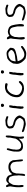

<svg xmlns="http://www.w3.org/2000/svg" viewBox="1672 -2194 559 3943"><g transform="rotate(-90 1951.5 -222.5)"><path d="M649 -43Q649 -31 631 -31Q621 -31 616 -42.5Q611 -54 608.5 -72.5Q606 -91 605 -116Q604 -141 603 -168Q599 -183 596 -200Q593 -217 589 -237Q572 -261 548.5 -275Q525 -289 496 -289Q486 -289 473 -286Q460 -283 446.5 -278Q433 -273 420.5 -267.5Q408 -262 401 -256Q375 -234 360 -165Q361 -160 361 -155.5Q361 -151 361 -145Q361 -132 359.5 -114.5Q358 -97 356 -75V-70Q356 -68 356 -55Q356 -42 353.5 -26.5Q351 -11 345.5 1.5Q340 14 329 14Q310 14 310 -1Q310 -3 312 -17.5Q314 -32 316 -50.5Q318 -69 320 -87.5Q322 -106 322 -117Q322 -143 318 -160V-176Q318 -208 311 -238Q304 -268 290 -300Q262 -323 212 -328Q198 -325 189 -321Q180 -317 172 -307.5Q164 -298 154 -281Q144 -264 128 -234Q125 -214 123.5 -197Q122 -180 121 -166L118 -115Q124 -80 124 -57Q124 -42 122 -30Q120 -18 105 -18Q97 -18 92 -21Q87 -24 84 -36Q81 -48 79.5 -71.5Q78 -95 78 -135Q78 -153 79.5 -170Q81 -187 83 -205.5Q85 -224 88.5 -245.5Q92 -267 96 -293Q93 -332 80 -359Q82 -379 102 -379Q112 -379 119.5 -368.5Q127 -358 145 -321Q164 -339 175 -349Q186 -359 193 -364Q200 -369 205.5 -370Q211 -371 219 -373Q234 -373 242.5 -372.5Q251 -372 259.5 -369Q268 -366 278 -360Q288 -354 305 -342Q317 -336 347 -250Q354 -259 364 -272.5Q374 -286 390.5 -298.5Q407 -311 431.5 -320Q456 -329 491 -329Q522 -329 544.5 -323Q567 -317 583.5 -305.5Q600 -294 611.5 -276.5Q623 -259 633 -237V-229Q633 -219 635 -197Q637 -175 639.5 -152.5Q642 -130 644 -113.5Q646 -97 646 -99Q646 -99 646.5 -93Q647 -87 647.5 -79Q648 -71 648.5 -62.5Q649 -54 649 -49Z M1138 -377Q1139 -366 1139.5 -355.5Q1140 -345 1140 -334Q1140 -308 1137.5 -290Q1135 -272 1131.5 -250.5Q1128 -229 1123.5 -198Q1119 -167 1115 -116Q1115 -114 1114.5 -111Q1114 -108 1114 -105Q1114 -94 1115 -79.5Q1116 -65 1117.5 -52.5Q1119 -40 1120.5 -31.5Q1122 -23 1122 -25Q1122 -10 1101 -10Q1091 -10 1085.5 -17.5Q1080 -25 1077.5 -35.5Q1075 -46 1074.5 -58Q1074 -70 1074 -79Q1074 -95 1077 -115Q1064 -103 1051 -91Q1038 -79 1025 -66Q993 -39 962.5 -34.5Q932 -30 914 -30Q863 -30 836 -59Q809 -88 809 -142Q809 -148 809.5 -158.5Q810 -169 811 -184Q811 -186 810.5 -188Q810 -190 810 -192Q810 -203 811 -214.5Q812 -226 815.5 -243.5Q819 -261 825.5 -287.5Q832 -314 844 -355Q851 -362 860 -362Q878 -362 878 -342Q878 -336 874 -321Q870 -306 865.5 -287.5Q861 -269 857 -250.5Q853 -232 853 -221Q853 -218 853.5 -215.5Q854 -213 854 -211Q852 -197 850.5 -185.5Q849 -174 849 -164Q849 -145 852.5 -127.5Q856 -110 865.5 -96.5Q875 -83 891 -75Q907 -67 932 -67Q958 -67 981 -78.5Q1004 -90 1022.5 -107.5Q1041 -125 1054.5 -145Q1068 -165 1076 -183Q1079 -204 1084.5 -233Q1090 -262 1098 -299Q1097 -305 1097 -310.5Q1097 -316 1097 -321Q1097 -330 1098 -341Q1099 -352 1102 -361.5Q1105 -371 1109.5 -377.5Q1114 -384 1121 -384Q1133 -384 1138 -377Z M1552 -103Q1548 -74 1530.5 -49.5Q1513 -25 1495 -1Q1486 5 1467 10Q1448 15 1428.5 19Q1409 23 1394 25Q1379 27 1376 27Q1365 27 1349 23.5Q1333 20 1317.5 15.5Q1302 11 1290 7.5Q1278 4 1276 4H1275Q1266 2 1254 -2Q1242 -6 1232 -11Q1222 -16 1215 -22Q1208 -28 1208 -34Q1208 -39 1214 -45Q1220 -51 1228 -53Q1329 -13 1404 -13Q1427 -13 1447.5 -23.5Q1468 -34 1476 -45L1502 -88Q1502 -104 1493 -120.5Q1484 -137 1469.5 -151Q1455 -165 1436 -175Q1417 -185 1397 -188Q1369 -193 1346 -205.5Q1323 -218 1301 -231Q1285 -250 1283 -307Q1288 -339 1309 -356L1355 -383L1451 -392Q1466 -392 1530 -369Q1536 -361 1536 -349Q1536 -338 1532.5 -334.5Q1529 -331 1522 -331Q1496 -340 1472.5 -346.5Q1449 -353 1430 -353Q1394 -353 1373.5 -347.5Q1353 -342 1342.5 -333.5Q1332 -325 1329.5 -316.5Q1327 -308 1327 -302Q1327 -248 1371 -234Q1532 -202 1552 -103Z M1792 -463Q1793 -460 1793 -454Q1793 -438 1784.5 -429Q1776 -420 1749 -418Q1738 -426 1731.5 -435Q1725 -444 1725 -453Q1725 -461 1740 -482Q1757 -482 1766.5 -482Q1776 -482 1780.5 -480Q1785 -478 1787 -474Q1789 -470 1792 -463ZM1761 -307V-303Q1761 -292 1758 -271.5Q1755 -251 1748 -221Q1750 -211 1750 -205Q1750 -201 1748.5 -192Q1747 -183 1745 -172.5Q1743 -162 1741.5 -151.5Q1740 -141 1740 -134Q1740 -129 1740.5 -125Q1741 -121 1741 -116Q1741 -99 1738.5 -80.5Q1736 -62 1736 -57Q1736 -52 1736.5 -46Q1737 -40 1738 -33Q1734 -17 1717 -17Q1698 -17 1693 -36.5Q1688 -56 1688 -81Q1688 -104 1693.5 -127Q1699 -150 1701 -180Q1702 -204 1703.5 -219Q1705 -234 1707 -246.5Q1709 -259 1712 -272Q1715 -285 1719 -305Q1727 -313 1740 -313Q1752 -313 1761 -307Z M2260 -90Q2240 -51 2200.5 -30Q2161 -9 2103 -9Q2090 -9 2061 -13.5Q2032 -18 2002 -33.5Q1972 -49 1949 -78.5Q1926 -108 1926 -157Q1926 -199 1939 -243Q1952 -287 1986 -325Q1995 -335 2004.5 -345Q2014 -355 2023 -366Q2082 -400 2138 -400Q2166 -400 2181.5 -397.5Q2197 -395 2204.5 -391Q2212 -387 2213 -381Q2214 -375 2214 -369Q2214 -346 2187 -346L2156 -354Q2140 -358 2124 -358Q2108 -358 2088.5 -350.5Q2069 -343 2049.5 -327Q2030 -311 2012.5 -286.5Q1995 -262 1984 -228Q1971 -189 1971 -165Q1971 -127 1992 -103.5Q2013 -80 2040 -67.5Q2067 -55 2091 -51Q2115 -47 2121 -47Q2147 -47 2171.5 -62.5Q2196 -78 2229 -111Q2233 -115 2240 -115Q2249 -115 2254.5 -106.5Q2260 -98 2260 -90Z M2478 -463Q2479 -460 2479 -454Q2479 -438 2470.5 -429Q2462 -420 2435 -418Q2424 -426 2417.5 -435Q2411 -444 2411 -453Q2411 -461 2426 -482Q2443 -482 2452.5 -482Q2462 -482 2466.5 -480Q2471 -478 2473 -474Q2475 -470 2478 -463ZM2447 -307V-303Q2447 -292 2444 -271.5Q2441 -251 2434 -221Q2436 -211 2436 -205Q2436 -201 2434.5 -192Q2433 -183 2431 -172.5Q2429 -162 2427.5 -151.5Q2426 -141 2426 -134Q2426 -129 2426.5 -125Q2427 -121 2427 -116Q2427 -99 2424.5 -80.5Q2422 -62 2422 -57Q2422 -52 2422.5 -46Q2423 -40 2424 -33Q2420 -17 2403 -17Q2384 -17 2379 -36.5Q2374 -56 2374 -81Q2374 -104 2379.5 -127Q2385 -150 2387 -180Q2388 -204 2389.5 -219Q2391 -234 2393 -246.5Q2395 -259 2398 -272Q2401 -285 2405 -305Q2413 -313 2426 -313Q2438 -313 2447 -307Z M2977 -40Q2962 -26 2943.5 -12Q2925 2 2904.5 13Q2884 24 2863 30.5Q2842 37 2822 37Q2803 37 2778.5 34Q2754 31 2723 23Q2704 10 2684 -9Q2664 -28 2648 -51Q2632 -74 2621.5 -100.5Q2611 -127 2611 -155Q2611 -171 2620 -233Q2629 -249 2638.5 -265Q2648 -281 2659.5 -296Q2671 -311 2686.5 -325Q2702 -339 2723 -351Q2757 -359 2781.5 -363Q2806 -367 2821 -367Q2849 -367 2867.5 -358.5Q2886 -350 2910 -326L2941 -294V-286Q2941 -251 2933.5 -231Q2926 -211 2905 -198Q2884 -185 2847.5 -175Q2811 -165 2754 -152H2750Q2738 -152 2717 -148.5Q2696 -145 2665 -139Q2685 -72 2720 -37Q2755 -2 2802 -2Q2867 -2 2950 -67Q2954 -71 2960 -71Q2979 -71 2979 -50Q2979 -46 2977 -40ZM2897 -275Q2862 -332 2817 -332Q2776 -332 2738 -314Q2700 -296 2681 -266L2671 -234Q2667 -221 2665.5 -207.5Q2664 -194 2663 -180Q2691 -186 2716.5 -188Q2742 -190 2765 -192.5Q2788 -195 2809 -200Q2830 -205 2850 -216Q2896 -241 2897 -275Z M3429 -100V-92Q3429 -89 3429 -75.5Q3429 -62 3427 -47.5Q3425 -33 3419.5 -21.5Q3414 -10 3402 -10Q3383 -10 3380 -25Q3380 -26 3380.5 -47Q3381 -68 3381 -109Q3381 -128 3381 -136Q3381 -144 3379.5 -152Q3378 -160 3374.5 -175.5Q3371 -191 3364 -226Q3358 -253 3347.5 -268.5Q3337 -284 3324 -291.5Q3311 -299 3297 -301Q3283 -303 3270 -303Q3234 -303 3208 -281.5Q3182 -260 3164 -201Q3164 -184 3162 -162Q3160 -140 3156 -112Q3157 -73 3162 -10Q3159 8 3139 8Q3130 8 3124.5 0Q3119 -8 3116 -20Q3113 -32 3112 -45.5Q3111 -59 3111 -69Q3111 -92 3115 -112L3125 -222Q3126 -234 3128.5 -248.5Q3131 -263 3135 -280Q3132 -305 3116 -341Q3116 -361 3140 -361Q3153 -361 3165 -343Q3177 -325 3186 -308Q3206 -323 3228.5 -331.5Q3251 -340 3274 -340Q3280 -340 3278.5 -340.5Q3277 -341 3278.5 -341Q3280 -341 3288.5 -339Q3297 -337 3322 -331Q3394 -314 3408 -233Q3413 -198 3418 -185Z M3843 -103Q3839 -74 3821.5 -49.5Q3804 -25 3786 -1Q3777 5 3758 10Q3739 15 3719.5 19Q3700 23 3685 25Q3670 27 3667 27Q3656 27 3640 23.5Q3624 20 3608.5 15.5Q3593 11 3581 7.5Q3569 4 3567 4H3566Q3557 2 3545 -2Q3533 -6 3523 -11Q3513 -16 3506 -22Q3499 -28 3499 -34Q3499 -39 3505 -45Q3511 -51 3519 -53Q3620 -13 3695 -13Q3718 -13 3738.5 -23.5Q3759 -34 3767 -45L3793 -88Q3793 -104 3784 -120.5Q3775 -137 3760.5 -151Q3746 -165 3727 -175Q3708 -185 3688 -188Q3660 -193 3637 -205.5Q3614 -218 3592 -231Q3576 -250 3574 -307Q3579 -339 3600 -356L3646 -383L3742 -392Q3757 -392 3821 -369Q3827 -361 3827 -349Q3827 -338 3823.5 -334.5Q3820 -331 3813 -331Q3787 -340 3763.5 -346.5Q3740 -353 3721 -353Q3685 -353 3664.5 -347.5Q3644 -342 3633.5 -333.5Q3623 -325 3620.5 -316.5Q3618 -308 3618 -302Q3618 -248 3662 -234Q3823 -202 3843 -103Z"/></g></svg>

Font: Gaegu Light
Style: Regular
Weight: 300
Designer: JIKJI
Foundry: JIKJI
Version: Version 1.00